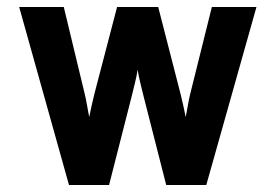

<svg xmlns="http://www.w3.org/2000/svg" viewBox="-20 -531 791 551"><path d="M178 0H293L358 -255C362 -272 372 -309 375 -331C378 -309 388 -272 392 -255L457 0H572L716 -511H588L526 -262C521 -243 517 -214 513 -195C509 -214 503 -243 498 -262L434 -511H316L251 -262C246 -243 240 -214 236 -195C232 -214 228 -243 223 -262L163 -511H35Z"/></svg>

Font: Overpass ExtraBold
Style: Regular
Weight: 800
Designer: Delve Withrington, Thomas Jockin
Foundry: Delve Fonts
Version: Version 3.000;DELV;Overpass